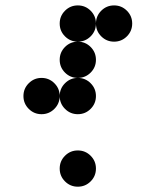

<svg xmlns="http://www.w3.org/2000/svg" viewBox="-20 -704 587 724"><path d="M273.4 -546.9Q245.1 -546.9 225.1 -566.9Q205.1 -586.9 205.1 -615.2Q205.1 -643.6 225.1 -663.6Q245.1 -683.6 273.4 -683.6Q301.8 -683.6 321.8 -663.6Q341.8 -643.6 341.8 -615.2Q341.8 -586.9 321.8 -566.9Q301.8 -546.9 273.4 -546.9ZM410.2 -546.9Q381.8 -546.9 361.8 -566.9Q341.8 -586.9 341.8 -615.2Q341.8 -643.6 361.8 -663.6Q381.8 -683.6 410.2 -683.6Q438.5 -683.6 458.5 -663.6Q478.5 -643.6 478.5 -615.2Q478.5 -586.9 458.5 -566.9Q438.5 -546.9 410.2 -546.9ZM273.4 -410.2Q245.1 -410.2 225.1 -430.2Q205.1 -450.2 205.1 -478.5Q205.1 -506.8 225.1 -526.9Q245.1 -546.9 273.4 -546.9Q301.8 -546.9 321.8 -526.9Q341.8 -506.8 341.8 -478.5Q341.8 -450.2 321.8 -430.2Q301.8 -410.2 273.4 -410.2ZM136.7 -273.4Q108.4 -273.4 88.4 -293.5Q68.4 -313.5 68.4 -341.8Q68.4 -370.1 88.4 -390.1Q108.4 -410.2 136.7 -410.2Q165 -410.2 185.1 -390.1Q205.1 -370.1 205.1 -341.8Q205.1 -313.5 185.1 -293.5Q165 -273.4 136.7 -273.4ZM273.4 -273.4Q245.1 -273.4 225.1 -293.5Q205.1 -313.5 205.1 -341.8Q205.1 -370.1 225.1 -390.1Q245.1 -410.2 273.4 -410.2Q301.8 -410.2 321.8 -390.1Q341.8 -370.1 341.8 -341.8Q341.8 -313.5 321.8 -293.5Q301.8 -273.4 273.4 -273.4ZM273.4 0Q245.1 0 225.1 -20Q205.1 -40 205.1 -68.4Q205.1 -96.7 225.1 -116.7Q245.1 -136.7 273.4 -136.7Q301.8 -136.7 321.8 -116.7Q341.8 -96.7 341.8 -68.4Q341.8 -40 321.8 -20Q301.8 0 273.4 0Z"/></svg>

Font: DatDot
Style: Bold
Weight: 700
Designer: GGBot
Version: 1.00